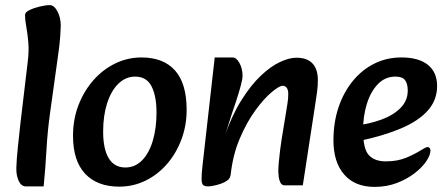

<svg xmlns="http://www.w3.org/2000/svg" viewBox="-20 -716 1748 752"><path d="M81 14Q63 14 53 -8Q43 -30 44 -59Q45 -93 50 -140Q55 -187 60 -233L88 -469Q94 -514 91 -549Q88 -584 83 -611Q78 -638 78 -657Q78 -668 95.5 -676.5Q113 -685 136 -690.5Q159 -696 175 -696Q192 -696 205 -671.5Q218 -647 218 -615Q218 -608 216 -576Q214 -544 208 -503L176 -273Q166 -201 162 -129.5Q158 -58 151 14Z M447 15Q361 15 313.5 -35.5Q266 -86 266 -184Q266 -249 287.5 -304.5Q309 -360 346 -402Q383 -444 431.5 -467.5Q480 -491 534 -491Q620 -491 665.5 -440Q711 -389 711 -286Q711 -224 690.5 -169.5Q670 -115 634 -73.5Q598 -32 550 -8.5Q502 15 447 15ZM471 -60Q509 -60 536.5 -88Q564 -116 578.5 -165Q593 -214 593 -275Q593 -340 573.5 -378Q554 -416 509 -416Q472 -416 443.5 -388Q415 -360 399.5 -311.5Q384 -263 384 -201Q384 -132 406 -96Q428 -60 471 -60Z M1095 10Q1084 10 1078.5 -0.5Q1073 -11 1071.5 -24Q1070 -37 1070 -45Q1070 -59 1072 -81Q1074 -103 1077 -127.5Q1080 -152 1083 -170L1100 -274Q1103 -294 1106 -311.5Q1109 -329 1109 -349Q1109 -364 1103 -372Q1097 -380 1087 -380Q1074 -380 1044 -355Q1014 -330 980 -283.5Q946 -237 918.5 -172Q891 -107 883 -27L857 -175Q887 -262 924.5 -322Q962 -382 1001 -419Q1040 -456 1076.5 -473Q1113 -490 1141 -490Q1171 -490 1189.5 -479Q1208 -468 1216.5 -448.5Q1225 -429 1225 -403Q1225 -378 1221.5 -353.5Q1218 -329 1214 -303L1166 10ZM796 14Q783 14 776.5 9.5Q770 5 769.5 -14Q769 -33 774 -75L821 -491H891Q906 -491 918 -469Q930 -447 930 -419Q930 -406 922.5 -378.5Q915 -351 905 -320.5Q895 -290 887 -267L861 -185L898 -191L882 -27Q881 -17 870 -9Q859 -1 844 4Q829 9 815.5 11.5Q802 14 796 14Z M1447 16Q1370 16 1328 -32.5Q1286 -81 1286 -166Q1286 -237 1306 -296Q1326 -355 1362 -399Q1398 -443 1446.5 -467Q1495 -491 1552 -491Q1620 -491 1656 -462Q1692 -433 1692 -379Q1692 -324 1655.5 -283Q1619 -242 1550.5 -213Q1482 -184 1387 -164L1374 -224Q1429 -231 1475 -248Q1521 -265 1549 -293.5Q1577 -322 1577 -361Q1577 -388 1566.5 -402Q1556 -416 1529 -416Q1488 -416 1459.5 -386Q1431 -356 1416.5 -308Q1402 -260 1402 -206Q1402 -133 1424.5 -108.5Q1447 -84 1491 -84Q1537 -84 1571.5 -98.5Q1606 -113 1631 -129Q1639 -134 1645 -137Q1651 -140 1655 -140Q1660 -140 1663 -136Q1666 -132 1666 -127Q1666 -109 1650 -85Q1634 -61 1604.5 -38Q1575 -15 1535 0.5Q1495 16 1447 16Z"/></svg>

Font: Alkatra
Style: Regular
Weight: 400
Designer: Suman Bhandary
Version: Version 1.100;gftools[0.9.22]